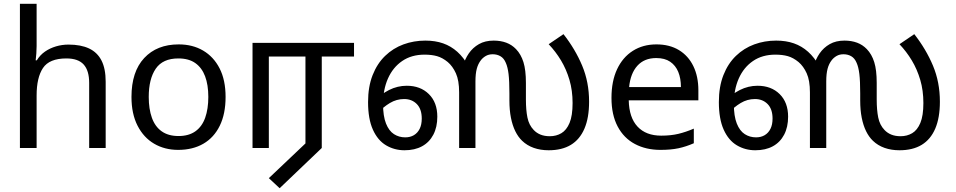

<svg xmlns="http://www.w3.org/2000/svg" viewBox="-20 -780 5037 1012"><path d="M173 -537Q173 -518 171.5 -498Q170 -478 168 -462H174Q191 -490 217 -508Q243 -526 275 -535.5Q307 -545 341 -545Q406 -545 449.5 -524.5Q493 -504 515 -461Q537 -418 537 -349V0H450V-343Q450 -408 421 -440Q392 -472 330 -472Q240 -472 206.5 -421.5Q173 -371 173 -277V0H85V-760H173Z M1169 -269Q1169 -180 1138.5 -117.5Q1108 -55 1052 -22.5Q996 10 919 10Q848 10 792.5 -22.5Q737 -55 705 -117.5Q673 -180 673 -269Q673 -402 740 -474Q807 -546 922 -546Q995 -546 1050.5 -513.5Q1106 -481 1137.5 -419.5Q1169 -358 1169 -269ZM764 -269Q764 -206 780.5 -159.5Q797 -113 832 -88Q867 -63 921 -63Q975 -63 1010 -88Q1045 -113 1061.5 -159.5Q1078 -206 1078 -269Q1078 -333 1061 -378Q1044 -423 1009.5 -447.5Q975 -472 920 -472Q838 -472 801 -418Q764 -364 764 -269Z M1454 212 1397 159 1590 -24V-482H1397V0H1311V-554H1846V-482H1676V0Z M2112 12Q2059 12 2015 -14Q1971 -40 1945.5 -96.5Q1920 -153 1920 -242Q1920 -323 1944 -384Q1968 -445 2010 -485.5Q2052 -526 2106.5 -546Q2161 -566 2222 -566Q2274 -566 2315.5 -551.5Q2357 -537 2390.5 -507Q2424 -477 2450 -430L2421 -433Q2430 -468 2451 -498.5Q2472 -529 2504.5 -547.5Q2537 -566 2582 -566Q2619 -566 2648.5 -555Q2678 -544 2700 -521Q2726 -494 2739 -452.5Q2752 -411 2752 -343V-255Q2752 -200 2760 -160.5Q2768 -121 2793 -95Q2808 -79 2829 -70.5Q2850 -62 2878 -62Q2912 -62 2939 -78Q2966 -94 2982 -132Q2998 -170 2998 -237Q2998 -303 2981.5 -359Q2965 -415 2937 -461.5Q2909 -508 2872 -547L2950 -600Q3012 -521 3048.5 -434Q3085 -347 3085 -244Q3085 -159 3060.5 -102Q3036 -45 2989 -16.5Q2942 12 2872 12Q2829 12 2793.5 -0.5Q2758 -13 2732 -38Q2711 -58 2696 -88.5Q2681 -119 2673 -159.5Q2665 -200 2665 -250V-288Q2665 -353 2660.5 -390Q2656 -427 2646 -449Q2636 -473 2618 -483.5Q2600 -494 2577 -494Q2556 -494 2540.5 -485Q2525 -476 2515 -463Q2500 -444 2493 -417.5Q2486 -391 2486 -351V0H2400V-293Q2400 -356 2383 -393.5Q2366 -431 2340 -453Q2312 -476 2283.5 -484Q2255 -492 2218 -492Q2149 -492 2100 -458.5Q2051 -425 2025 -366.5Q1999 -308 1999 -232Q1999 -168 2014.5 -129Q2030 -90 2056.5 -73Q2083 -56 2116 -56Q2142 -56 2161.5 -67.5Q2181 -79 2192 -101Q2203 -123 2203 -155Q2203 -205 2177 -231.5Q2151 -258 2110 -258Q2070 -258 2035 -237Q2000 -216 1971 -184L1956 -248Q1986 -283 2030.5 -305.5Q2075 -328 2124 -328Q2196 -328 2240.5 -284Q2285 -240 2285 -165Q2285 -110 2264 -70Q2243 -30 2204.5 -9Q2166 12 2112 12Z M3440 -546Q3509 -546 3558.5 -516Q3608 -486 3634.5 -431.5Q3661 -377 3661 -304V-251H3294Q3296 -160 3340.5 -112.5Q3385 -65 3465 -65Q3516 -65 3555.5 -74.5Q3595 -84 3637 -102V-25Q3596 -7 3556 1.5Q3516 10 3461 10Q3385 10 3326.5 -21Q3268 -52 3235.5 -113.5Q3203 -175 3203 -264Q3203 -352 3232.5 -415Q3262 -478 3315.5 -512Q3369 -546 3440 -546ZM3439 -474Q3376 -474 3339.5 -433.5Q3303 -393 3296 -321H3569Q3569 -367 3555 -401Q3541 -435 3512.5 -454.5Q3484 -474 3439 -474Z M3961 12Q3908 12 3864 -14Q3820 -40 3794.5 -96.5Q3769 -153 3769 -242Q3769 -323 3793 -384Q3817 -445 3859 -485.5Q3901 -526 3955.5 -546Q4010 -566 4071 -566Q4123 -566 4164.5 -551.5Q4206 -537 4239.5 -507Q4273 -477 4299 -430L4270 -433Q4279 -468 4300 -498.5Q4321 -529 4353.5 -547.5Q4386 -566 4431 -566Q4468 -566 4497.5 -555Q4527 -544 4549 -521Q4575 -494 4588 -452.5Q4601 -411 4601 -343V-255Q4601 -200 4609 -160.5Q4617 -121 4642 -95Q4657 -79 4678 -70.5Q4699 -62 4727 -62Q4761 -62 4788 -78Q4815 -94 4831 -132Q4847 -170 4847 -237Q4847 -303 4830.5 -359Q4814 -415 4786 -461.5Q4758 -508 4721 -547L4799 -600Q4861 -521 4897.5 -434Q4934 -347 4934 -244Q4934 -159 4909.5 -102Q4885 -45 4838 -16.5Q4791 12 4721 12Q4678 12 4642.5 -0.5Q4607 -13 4581 -38Q4560 -58 4545 -88.5Q4530 -119 4522 -159.5Q4514 -200 4514 -250V-288Q4514 -353 4509.5 -390Q4505 -427 4495 -449Q4485 -473 4467 -483.5Q4449 -494 4426 -494Q4405 -494 4389.5 -485Q4374 -476 4364 -463Q4349 -444 4342 -417.5Q4335 -391 4335 -351V0H4249V-293Q4249 -356 4232 -393.5Q4215 -431 4189 -453Q4161 -476 4132.5 -484Q4104 -492 4067 -492Q3998 -492 3949 -458.5Q3900 -425 3874 -366.5Q3848 -308 3848 -232Q3848 -168 3863.5 -129Q3879 -90 3905.5 -73Q3932 -56 3965 -56Q3991 -56 4010.5 -67.5Q4030 -79 4041 -101Q4052 -123 4052 -155Q4052 -205 4026 -231.5Q4000 -258 3959 -258Q3919 -258 3884 -237Q3849 -216 3820 -184L3805 -248Q3835 -283 3879.5 -305.5Q3924 -328 3973 -328Q4045 -328 4089.5 -284Q4134 -240 4134 -165Q4134 -110 4113 -70Q4092 -30 4053.5 -9Q4015 12 3961 12Z"/></svg>

Font: tamil25
Style: Book
Weight: 400
Designer: Jelle Bosma - Monotype Design Team
Foundry: Monotype Imaging Inc.
Version: Version 2.003